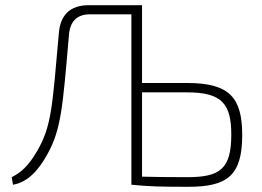

<svg xmlns="http://www.w3.org/2000/svg" viewBox="-20 -710 1006 738"><path d="M699 -391H526V-690H321C250 -690 211 -653 206 -580C181 -297 178 -225 123 -130C87 -67 55 -44 25 -29L30 0C89 -10 130 -59 162 -117C215 -212 221 -296 245 -575C249 -628 276 -655 326 -655H485V0C555 7 600 8 703 8C853 8 911 -34 911 -191C911 -336 861 -391 699 -391ZM699 -29C623 -29 563 -30 526 -31V-355H699C832 -355 869 -312 869 -192C869 -59 824 -29 699 -29Z"/></svg>

Font: Exo 2 Extra Light
Style: Regular
Weight: 250
Designer: Natanael Gama
Version: Version 1.001;PS 001.001;hotconv 1.0.88;makeotf.lib2.5.64775